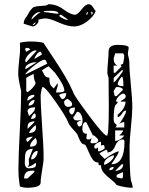

<svg xmlns="http://www.w3.org/2000/svg" viewBox="-20 -869 702 907"><path d="M74 12Q67 -30 67 -69Q67 -129 73.5 -251Q80 -373 80 -439Q66 -497 66 -523Q66 -544 70.5 -583Q75 -622 75 -644Q75 -647 74.5 -655Q74 -663 74 -667Q97 -673 126 -673Q158 -673 185 -667Q196 -650 231 -597.5Q266 -545 288 -507.5Q310 -470 326 -433Q326 -423 398.5 -325.5Q471 -228 485 -228Q494 -228 494 -368Q494 -372 493.5 -422Q493 -472 493 -501Q493 -502 491 -508Q489 -514 488 -519Q487 -524 487 -525Q487 -543 490 -576Q493 -609 493 -626Q493 -657 536 -657Q588 -657 588 -643Q588 -639 586 -629.5Q584 -620 584 -617Q584 -612 587.5 -597.5Q591 -583 591 -575Q591 -539 598 -469.5Q605 -400 605 -363Q605 -331 598.5 -268.5Q592 -206 592 -176Q592 -63 598 -19Q598 -18 602.5 -4.5Q607 9 607 18Q570 18 531 5Q523 -7 503.5 -22Q484 -37 470.5 -52.5Q457 -68 457 -88Q448 -88 446.5 -90Q445 -92 445 -101Q429 -101 418.5 -115Q408 -129 398 -153.5Q388 -178 382 -186Q372 -186 365 -194Q358 -202 352 -217.5Q346 -233 345 -235Q340 -242 323.5 -260Q307 -278 302 -291Q292 -318 243 -388Q194 -458 182 -458Q177 -458 172 -420Q172 -370 179 -272Q186 -174 186 -125Q186 -104 179 -65Q172 -26 172 -6Q172 18 104 18Q94 18 74 12ZM142 -63Q125 -63 116 -61Q107 -59 100.5 -50.5Q94 -42 94 -26H110L142 -56ZM531 -31 555 -26Q557 -25 558.5 -27.5Q560 -30 560.5 -34.5Q561 -39 561 -41.5Q561 -44 561 -47V-56L531 -43ZM555 -93 524 -62Q540 -62 551 -70Q562 -78 562 -93ZM517 -81Q496 -79 496 -65Q517 -65 517 -81ZM98 -122Q98 -119 97.5 -112.5Q97 -106 97 -102Q97 -74 117 -74Q150 -74 150 -90Q150 -98 148 -100Q126 -81 110 -81Q117 -87 117 -97Q117 -100 116.5 -106Q116 -112 116 -116Q116 -118 125.5 -141Q135 -164 135 -167Q112 -164 105 -154.5Q98 -145 98 -122ZM517 -136Q471 -121 471 -91Q483 -91 500.5 -106Q518 -121 518 -132ZM541 -154Q541 -148 534 -136Q527 -124 517.5 -110.5Q508 -97 506 -93Q568 -93 568 -198Q568 -210 561 -210Q546 -210 537 -200.5Q528 -191 524 -179.5Q520 -168 511 -158.5Q502 -149 487 -149Q487 -150 488 -152Q488 -158 482 -162Q481 -161 473.5 -157.5Q466 -154 459.5 -150.5Q453 -147 450 -143L474 -118Q526 -154 541 -154ZM158 -156Q145 -157 136 -143Q127 -129 127 -116Q141 -116 149.5 -129.5Q158 -143 158 -156ZM443 -174V-154Q457 -154 474 -167Q474 -184 469 -184Q468 -184 464 -183Q460 -182 457 -182V-199Q448 -199 436.5 -191.5Q425 -184 425 -176Q425 -170 431 -167Q440 -167 443 -174ZM148 -217Q122 -197 122 -176Q154 -176 154 -198Q154 -208 148 -217ZM407 -198Q407 -192 419 -192Q444 -192 444 -207Q444 -211 438.5 -216.5Q433 -222 428 -226L422 -230L419 -229L388 -291Q387 -292 385 -292Q369 -292 369 -260Q369 -237 391 -237Q391 -235 389.5 -228.5Q388 -222 388 -219Q388 -210 397 -210Q406 -210 413 -217Q407 -199 407 -198ZM110 -198 135 -223H128Q123 -223 113.5 -219.5Q104 -216 104 -210Q104 -204 110 -198ZM524 -253V-203Q535 -203 548 -211Q561 -219 567 -229H543Q549 -233 555.5 -241.5Q562 -250 562 -253ZM148 -278Q121 -255 117 -241Q150 -241 150 -267Q150 -276 148 -278ZM142 -297Q140 -296 134.5 -295Q129 -294 127.5 -293.5Q126 -293 122 -291.5Q118 -290 117 -288.5Q116 -287 114 -284.5Q112 -282 111.5 -279Q111 -276 110.5 -271Q110 -266 110 -260L142 -291ZM531 -278Q532 -276 529 -271.5Q526 -267 524 -267H567V-292Q554 -292 543 -284Q551 -293 563.5 -315Q576 -337 576 -347Q565 -347 556 -332Q547 -317 536 -316V-327Q573 -358 573 -389H549Q551 -393 562.5 -399Q574 -405 574 -415Q574 -418 570 -422.5Q566 -427 564 -427Q553 -427 540.5 -413.5Q528 -400 528 -389H535Q535 -388 535.5 -386Q536 -384 536 -384Q535 -382 524 -371Q517 -352 517 -307Q517 -291 523.5 -286Q530 -281 531 -278ZM354 -271Q370 -271 370 -302Q370 -314 363 -327.5Q356 -341 345 -341Q343 -341 336.5 -329.5Q330 -318 326 -316Q326 -300 346 -300Q350 -300 354 -300.5Q358 -301 361 -302H364Q362 -300 353 -296Q344 -292 344 -288Q344 -284 347.5 -277.5Q351 -271 354 -271ZM142 -334Q127 -319 127 -307Q149 -307 149 -321Q149 -331 142 -334ZM110 -343Q110 -342 117 -321Q146 -342 146 -362Q110 -362 110 -343ZM307 -345Q307 -334 320 -327Q334 -337 334 -361Q307 -361 307 -345ZM283 -387Q283 -375 289 -369.5Q295 -364 301 -364Q321 -364 321 -377Q321 -389 299 -402Q283 -396 283 -387ZM143 -397Q133 -397 124 -388.5Q115 -380 115 -370Q128 -370 135.5 -377.5Q143 -385 143 -397ZM142 -421Q109 -421 109 -393Q111 -393 126.5 -402.5Q142 -412 142 -415ZM259 -420Q270 -401 274 -401Q283 -401 288 -410Q293 -419 293 -429Q268 -429 259 -420ZM517 -439Q517 -434 519.5 -424.5Q522 -415 524 -415H531L561 -445Q557 -458 531 -458Q529 -458 526 -454Q523 -450 520.5 -445Q518 -440 517 -439ZM104 -439 110 -433Q115 -436 123 -443Q131 -450 139.5 -460.5Q148 -471 148 -479Q139 -493 139 -521H140Q140 -520 133 -517Q126 -514 117 -509Q108 -504 104 -501ZM253 -469Q253 -463 249 -451.5Q245 -440 245 -432Q284 -432 284 -441Q284 -466 240 -525L210 -556Q205 -555 178 -537Q181 -532 186 -522Q191 -512 193 -510Q195 -508 200 -505Q205 -502 213 -502Q213 -482 216.5 -472.5Q220 -463 234 -451L252 -476Q253 -471 253 -469ZM536 -472Q536 -462 563 -462Q563 -507 555 -507Q536 -484 536 -472ZM517 -501V-480Q522 -480 542 -506.5Q562 -533 562 -537H555ZM191 -587Q177 -587 145 -562Q113 -537 99 -519H104L203 -568Q197 -587 191 -587ZM517 -559V-525H524L555 -556L549 -562L561 -568Q562 -569 564.5 -584Q567 -599 567 -606Q567 -608 564.5 -612.5Q562 -617 561 -617H524Q519 -600 517 -593Q517 -566 536 -559ZM148 -575Q132 -575 115.5 -566.5Q99 -558 99 -544H104L154 -575ZM99 -581Q99 -580 101 -577.5Q103 -575 104 -575L154 -630H152Q149 -631 148 -631Q134 -631 116.5 -613Q99 -595 99 -581ZM170 -625Q158 -625 142 -593Q144 -592 145 -592L152 -596Q174 -608 178 -612Q178 -615 175 -620Q172 -625 170 -625ZM99 -636Q99 -634 104 -624L124 -636Q123 -637 120 -638.5Q117 -640 114 -642L110 -643Q99 -643 99 -636ZM92 -757Q92 -766 94.5 -772.5Q97 -779 102.5 -786.5Q108 -794 111 -799Q117 -811 122.5 -818.5Q128 -826 132.5 -830.5Q137 -835 144 -837Q151 -839 156.5 -839.5Q162 -840 174.5 -841Q187 -842 197 -843Q198 -843 204 -846L209 -849Q247 -849 278.5 -825.5Q310 -802 333 -799Q346 -799 365 -824Q384 -849 399 -849Q411 -849 420 -834Q429 -819 432 -817Q422 -790 390.5 -767Q359 -744 330 -744Q299 -744 257 -763Q215 -782 194 -782Q184 -782 161 -776Q161 -775 161.5 -773.5Q162 -772 162 -771Q162 -762 152.5 -753Q143 -744 135 -744Q132 -744 112.5 -750.5Q93 -757 92 -757ZM148 -762 147 -763Q145 -763 139.5 -757.5Q134 -752 134 -750Q138 -750 143 -754Q148 -758 148 -762ZM166 -812Q155 -812 142 -800Q129 -788 129 -776Q157 -804 172 -812ZM259 -794Q266 -787 279 -781Q292 -775 296 -775Q297 -775 300 -776H302L268 -800Q265 -800 259 -794ZM395 -812Q388 -812 388 -799Q395 -799 395 -812ZM410 -815 413 -799Q415 -799 417 -803.5Q419 -808 419 -809ZM185 -812Q198 -812 221 -808Q244 -804 256 -804Q256 -818 222 -818Q213 -818 203 -817.5Q193 -817 191 -817Z"/></svg>

Font: CabinSketch
Style: Regular
Weight: 400
Designer: Pablo Impallari
Foundry: Pablo Impallari. www.impallari.com Igino Marini. www.ikern.com
Version: Version 1.002